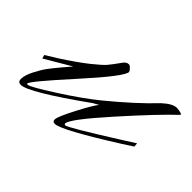

<svg xmlns="http://www.w3.org/2000/svg" viewBox="-66 -404 544 544"><g transform="rotate(45 206.5 -131.5)"><path d="M101 -145 62 -122 23 -99 20 -110 54 -131Q102 -162 129.5 -184Q157 -206 166 -216.5Q175 -227 192 -251Q199 -261 208 -261Q212 -261 216 -257Q220 -253 222 -250L224 -246Q224 -228 133.5 -128Q43 -28 43 -19Q43 -17 46 -17Q55 -17 119 -58Q183 -99 225 -133Q303 -197 350 -247Q375 -270 392 -270Q413 -268 413 -264L412 -262Q369 -222 284 -127Q199 -32 199 -15Q199 -11 203 -11Q212 -11 342 -93L383 -119L384 -107Q372 -99 353 -87Q204 7 179 7Q170 7 170 -2Q170 -13 194.5 -60Q219 -107 230 -120L214 -111Q63 -3 33 -3Q21 -3 21 -15Q21 -30 32 -51.5Q43 -73 52.5 -86Q62 -99 81 -121.5Q100 -144 101 -145Z"/></g></svg>

Font: Herr Von Muellerhoff
Style: Regular
Weight: 400
Designer: Alejandro Paul
Foundry: Alejandro Paul
Version: Version 1.000